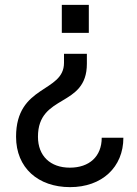

<svg xmlns="http://www.w3.org/2000/svg" viewBox="-20 -570 562 789"><path d="M345 -435V-550H234V-435ZM46 -8C46 120 137 199 268 199C399 199 487 117 487 -4H398C398 73 347 119 267 119C187 119 136 71 136 -8C136 -186 337 -126 337 -308V-349H243V-312C243 -188 46 -223 46 -8Z"/></svg>

Font: Malmofest
Style: Regular
Weight: 400
Designer: Jonny Pinhorn (Poppins), Kolossal
Version: Version 1.004;Glyphs 3.1.2 (3151)